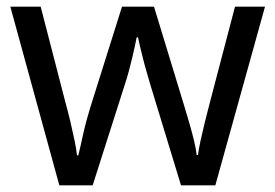

<svg xmlns="http://www.w3.org/2000/svg" viewBox="-20 -557 826 576"><path d="M431 -303Q425 -324 419 -344.5Q413 -365 408.5 -383.5Q404 -402 400 -418Q396 -434 394 -445H390Q388 -434 384.5 -418Q381 -402 376.5 -383Q372 -364 366.5 -343.5Q361 -323 354 -302L258 -1H158L11 -537H102L176 -251Q184 -222 191 -192.5Q198 -163 203.5 -136.5Q209 -110 211 -91H215Q218 -103 222 -121Q226 -139 230.5 -159Q235 -179 240.5 -199Q246 -219 251 -235L346 -537H442L534 -235Q541 -212 548.5 -186Q556 -160 562 -135.5Q568 -111 570 -92H574Q576 -109 581.5 -134.5Q587 -160 594.5 -190.5Q602 -221 610 -251L685 -537H775L626 -1H523Z"/></svg>

Font: Noto Sans Hanifi Rohingya
Style: Regular
Weight: 400
Designer: Monotype Design Team and DaltonMaag
Foundry: Google LLC
Version: Version 2.101